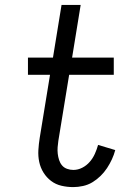

<svg xmlns="http://www.w3.org/2000/svg" viewBox="-20 -755 540 783"><path d="M279 8Q254 8 230.5 2.5Q207 -3 188.5 -17Q170 -31 157.5 -51Q145 -71 140 -94.5Q135 -118 136.5 -143Q138 -168 142 -193L184 -450H94V-520H196L231 -735H309L274 -520H444V-450H262L218 -181Q216 -168 215 -154.5Q214 -141 215.5 -128Q217 -115 221 -102.5Q225 -90 233 -80.5Q241 -71 253.5 -66.5Q266 -62 279 -62Q298 -62 315.5 -71Q333 -80 346 -95Q359 -110 367 -128Q375 -146 380 -164L450 -143Q445 -124 436.5 -105.5Q428 -87 416.5 -69.5Q405 -52 389.5 -37Q374 -22 356.5 -11.5Q339 -1 318.5 3.5Q298 8 279 8Z"/></svg>

Font: Iosevka Web
Style: Italic
Weight: 400
Italic angle: -9°
Monospace: yes
Designer: Belleve Invis
Foundry: Belleve Invis
Version: Version 28.0.3; ttfautohint (v1.8.3)